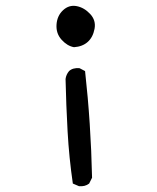

<svg xmlns="http://www.w3.org/2000/svg" viewBox="-20 -657 540 659"><path d="M251 -18 230 -27Q217 -116 212 -206Q207 -296 205 -386Q207 -401 217 -413Q230 -425 253 -423L272 -413Q282 -323 288 -231.5Q294 -140 296 -47L286 -27Q272 -16 251 -18ZM234 -495Q211 -499 191.5 -520.5Q172 -542 174 -572.5Q176 -603 196.5 -622Q217 -641 243 -636Q269 -631 289.5 -609Q310 -587 304.5 -558Q299 -529 281 -513Q263 -497 234 -495Z"/></svg>

Font: Kosefont JP
Style: Regular
Weight: 400
Designer: Nozomi Seto 瀬戸のぞみ
Version: Version 3.00;June 19, 2020